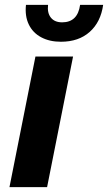

<svg xmlns="http://www.w3.org/2000/svg" viewBox="-20 -771 445 791"><path d="M19 0 126 -538H281L174 0ZM231 -599Q184 -599 149.5 -617.5Q115 -636 98.5 -670.5Q82 -705 87 -751H178Q174 -718 189.5 -698.5Q205 -679 236 -679Q300 -679 310 -751H405Q395 -680 349.5 -639.5Q304 -599 231 -599Z"/></svg>

Font: MOST Montserrat
Style: Bold Italic
Weight: 700
Italic angle: -11.3°
Designer: Julieta Ulanovsky
Foundry: Julieta Ulanovsky
Version: Version 8.000;March 11, 2024;FontCreator 15.0.0.2926 64-bit